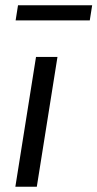

<svg xmlns="http://www.w3.org/2000/svg" viewBox="-20 -705 368 725"><path d="M38 0 116 -490H197L119 0ZM39 -628 48 -685H328L319 -628Z"/></svg>

Font: Nunito Sans 10pt SemiCondensed
Style: Italic
Weight: 400
Width: 4
Italic angle: -9°
Designer: Vernon Adams
Foundry: Vernon Adams
Version: Version 3.101;gftools[0.9.27]